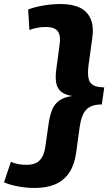

<svg xmlns="http://www.w3.org/2000/svg" viewBox="-65 -827 538 954"><path d="M236 -807Q296 -807 333.5 -788Q371 -769 386.5 -730.5Q402 -692 393 -634L375 -504Q370 -465 374.5 -440Q379 -415 398 -404Q417 -393 453 -393L441 -308Q405 -308 383 -296.5Q361 -285 349 -261Q337 -237 331 -197L313 -66Q305 -9 279.5 30Q254 69 211 88Q168 107 108 107Q67 107 26 99.5Q-15 92 -45 79L-11 -23Q6 -15 26 -11.5Q46 -8 66 -8Q111 -8 132.5 -30.5Q154 -53 160 -96L177 -215Q183 -255 195 -283.5Q207 -312 231 -328.5Q255 -345 295 -350Q260 -355 240 -370.5Q220 -386 214.5 -414Q209 -442 215 -485L231 -605Q238 -647 223 -670Q208 -693 162 -693Q141 -693 120 -689Q99 -685 81 -678L75 -780Q110 -793 153 -800Q196 -807 236 -807Z"/></svg>

Font: Pathway Extreme 28pt
Style: Bold Italic
Weight: 700
Italic angle: -8°
Designer: Eduardo Rodriguez Tunni
Foundry: Eduardo Rodriguez Tunni
Version: Version 1.001;gftools[0.9.26]